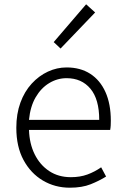

<svg xmlns="http://www.w3.org/2000/svg" viewBox="-20 -861 578 894"><path d="M305 13Q236 13 179.5 -20.5Q123 -54 89.5 -116Q56 -178 56 -266Q56 -331 75 -383Q94 -435 127.5 -471.5Q161 -508 203 -527.5Q245 -547 290 -547Q354 -547 400 -517.5Q446 -488 471 -432.5Q496 -377 496 -299Q496 -288 495.5 -277.5Q495 -267 493 -256H115Q117 -192 141.5 -142.5Q166 -93 209 -64.5Q252 -36 310 -36Q353 -36 387 -48.5Q421 -61 451 -82L474 -39Q442 -19 402 -3Q362 13 305 13ZM115 -303H442Q442 -399 401 -448Q360 -497 290 -497Q247 -497 209 -474Q171 -451 146 -408Q121 -365 115 -303ZM262 -635 230 -665 381 -841 423 -803Z"/></svg>

Font: Noto Sans HK Thin Light
Style: Regular
Weight: 300
Version: Version 2.004-H2;hotconv 1.0.118;makeotfexe 2.5.65603